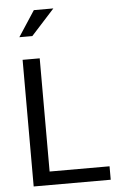

<svg xmlns="http://www.w3.org/2000/svg" viewBox="-59 -925 603 966"><g transform="rotate(-5 242.0 -442.0)"><path d="M157.7 -639.6V-67.9H460.4V0H71.3V-639.6ZM64.9 -754.4 149.4 -883.8H248L130.4 -754.4Z"/></g></svg>

Font: Yantramanav
Style: Regular
Weight: 400
Version: Version 1.000;PS 1.0;hotconv 1.0.72;makeotf.lib2.5.5900; ttf